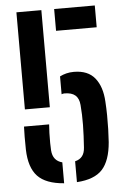

<svg xmlns="http://www.w3.org/2000/svg" viewBox="-56 -840 577 889"><g transform="rotate(-5 232.5 -396.0)"><path d="M42.8 -163Q41.9 -198.4 42.3 -222.3Q42.7 -246.3 43.4 -269.9H160.2Q158.7 -253.6 158 -230Q157.2 -206.5 157.5 -184.2Q157.7 -161.9 158.7 -149.5Q160.5 -124.3 172.5 -109.6Q184.4 -94.8 205.7 -89.5V7.7Q121.4 1.4 83.2 -38.9Q45.1 -79.2 42.8 -163ZM54.5 -348.7V-800H170.4V-348.7ZM229.9 -403.8V-486.8Q243.7 -494 260.2 -498.1Q276.6 -502.2 295.1 -502.2Q360.6 -502.2 392.9 -462Q425.3 -421.9 428.9 -351.7Q430.9 -321.4 431.3 -288.8Q431.7 -256.1 430.8 -224.2Q429.9 -192.2 427.9 -163.9Q420.8 -78 383.8 -37.7Q346.8 2.6 265.2 7.7V-89.2Q287.3 -94.5 298.6 -109.3Q310 -124 311.5 -149.1Q315.5 -204.9 316.2 -253.9Q316.8 -302.9 313 -346.6Q310.5 -377.4 293.5 -392Q276.5 -406.6 243.1 -406.6Q239.4 -406.6 236.1 -405.8Q232.8 -405.1 229.9 -403.8ZM229.9 -698.7V-800H418.8V-698.7Z"/></g></svg>

Font: Big Shoulders Stencil Text Thin
Style: Regular
Weight: 100
Designer: Patric King
Foundry: XO Type Co
Version: Version 2.001